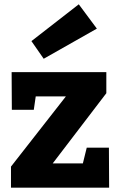

<svg xmlns="http://www.w3.org/2000/svg" viewBox="-20 -872 556 892"><path d="M486 -186 487 0H31V-98L286 -424H146L137 -362H35L34 -537H474V-439L225 -113H365L383 -186ZM183 -599 126 -681 346 -852 430 -739Z"/></svg>

Font: Bitter ExtraBold
Style: Regular
Weight: 800
Designer: Sol Matas, and Bitter project Authors
Foundry: Sol Matas
Version: Version 2.001